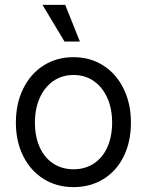

<svg xmlns="http://www.w3.org/2000/svg" viewBox="-20 -750 601 786"><path d="M45 -248Q45 -326 75 -387Q105 -448 158.5 -482Q212 -516 281 -516Q349 -516 402.5 -482Q456 -448 486 -387Q516 -326 516 -248Q516 -170 486.5 -110Q457 -50 403.5 -17Q350 16 281 16Q212 16 158.5 -17.5Q105 -51 75 -111Q45 -171 45 -248ZM439 -248Q439 -306 419 -350Q399 -394 363.5 -418.5Q328 -443 281 -443Q234 -443 198.5 -418.5Q163 -394 143 -350Q123 -306 123 -248Q123 -191 142.5 -147.5Q162 -104 198 -80.5Q234 -57 281 -57Q328 -57 364 -80.5Q400 -104 419.5 -147.5Q439 -191 439 -248ZM154 -730H247L307 -580H244Z"/></svg>

Font: Uncut Sans Variable
Style: Regular
Weight: 400
Designer: Kasper Nordkvist
Foundry: UNCUT.wtf
Version: Version 1.303;Glyphs 3.1.2 (3151)